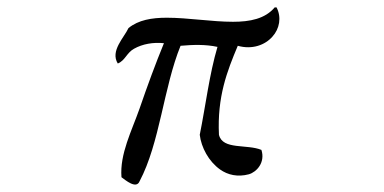

<svg xmlns="http://www.w3.org/2000/svg" viewBox="-20 -518 1040 520"><path d="M724 -498C698 -467 657 -459 611 -459C554 -459 489 -470 432 -470C391 -470 355 -464 328 -442C316 -416 278 -380 299 -346C319 -354 323 -375 343 -386C366 -399 395 -404 424 -401C401 -345 379 -285 358 -224C337 -164 304 -101 309 -38C320 -30 349 -5 358 -27C413 -131 423 -281 469 -394C503 -397 537 -398 569 -391C547 -317 537 -232 521 -153C525 -119 545 -81 576 -59C597 -44 624 -38 654 -46C675 -52 699 -78 688 -112C669 -120 643 -120 620 -123C597 -126 578 -132 573 -153C568 -256 595 -325 624 -394C663 -383 698 -396 718 -419C737 -440 743 -471 729 -498Z"/></svg>

Font: Yuji Syuku Std R
Style: Regular
Weight: 400
Designer: Kataoka Yuji
Foundry: Kinuta Font Factory
Version: Version 3.000;hotconv 1.0.111;makeotfexe 2.5.65597